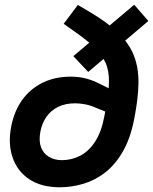

<svg xmlns="http://www.w3.org/2000/svg" viewBox="-20 -786 649 814"><path d="M354 -481 291 -548 549 -766 609 -697ZM233 8Q156 8 105 -25.5Q54 -59 33.5 -118Q13 -177 28 -252Q41 -317 75 -363.5Q109 -410 161 -435.5Q213 -461 280 -461Q318 -461 349 -452Q380 -443 406 -429L456 -404L441 -307L387 -329Q365 -339 342 -343.5Q319 -348 299 -348Q257 -348 226.5 -333Q196 -318 177 -291Q158 -264 151 -227Q144 -188 154 -161.5Q164 -135 187.5 -121Q211 -107 242 -107Q284 -107 320.5 -126Q357 -145 383.5 -186Q410 -227 422 -291Q437 -366 441 -416.5Q445 -467 433.5 -504Q422 -541 390 -575Q358 -609 301 -649L250 -685L310 -765L361 -735Q437 -690 482.5 -645.5Q528 -601 548 -549.5Q568 -498 567 -433Q566 -368 549 -282Q533 -199 500.5 -143Q468 -87 425 -54Q382 -21 332.5 -6.5Q283 8 233 8Z"/></svg>

Font: REM Medium Medium
Style: Italic
Weight: 500
Italic angle: -11°
Version: Version 1.005;gftools[0.9.28]